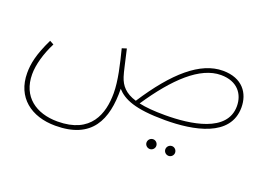

<svg xmlns="http://www.w3.org/2000/svg" viewBox="-85 -536 1354 979"><g transform="rotate(20 592.0 -47.0)"><path d="M272 231C470 231 525 108 522 -60C561 -17 624 13 788 13C942 13 1133 -21 1133 -181C1133 -257 1088 -325 981 -325C859 -325 739 -220 615 -29C555 -47 529 -79 515 -122C506 -150 499 -188 481 -264L456 -256C476 -177 496 -94 496 -26C496 84 457 207 275 207C159 207 72 146 72 24C72 -27 90 -92 122 -155L100 -167C56 -76 46 -23 46 27C46 159 141 231 272 231ZM979 -301C1069 -301 1109 -244 1109 -179C1109 -37 917 -11 780 -11C720 -11 674 -15 638 -23C751 -192 866 -301 979 -301ZM868 178C882 178 894 166 894 152C894 137 882 125 868 125C853 125 841 137 841 152C841 166 853 178 868 178ZM766 178C780 178 792 166 792 152C792 137 780 125 766 125C751 125 739 137 739 152C739 166 751 178 766 178Z"/></g></svg>

Font: Noto Sans Arabic UI SmCn Th
Style: Regular
Weight: 100
Width: 4
Designer: Monotype Design Team, Nadine Chahine and Nizar Qandah
Foundry: Monotype Imaging Inc.
Version: Version 2.010